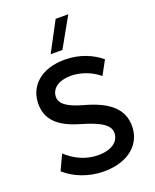

<svg xmlns="http://www.w3.org/2000/svg" viewBox="-174 -1061 940 1168"><g transform="rotate(-20 296.0 -476.5)"><path d="M299 -606C362 -606 430 -582 482 -539L531 -629C477 -675 396 -711 299 -711C142 -711 57 -624 57 -512C57 -414 116 -350 255 -310C391 -271 432 -235 432 -189C432 -134 382 -95 294 -95C218 -95 147 -127 90 -180L44 -81C101 -30 190 10 294 10C456 10 547 -78 547 -191C547 -301 472 -368 316 -411C217 -438 172 -470 172 -515C172 -570 223 -606 299 -606ZM231 -771H307L415 -963H333Z"/></g></svg>

Font: Gully Medium
Style: Regular
Weight: 500
Designer: jaikishan Patel
Foundry: MagicType
Version: Version 1.000;Glyphs 3.2 (3242)